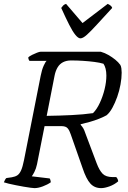

<svg xmlns="http://www.w3.org/2000/svg" viewBox="-28 -971 663 991"><path d="M150 0Q145 0 129.5 -2Q114 -4 94 -7.5Q74 -11 54 -15Q34 -19 17 -23Q0 -27 -8 -30Q-6 -36 -2 -43Q2 -50 5 -52L33 -56Q51 -59 62 -66.5Q73 -74 81 -92Q89 -110 96 -145L182 -580Q188 -611 197.5 -632Q207 -653 213 -657H124Q121 -661 119.5 -665.5Q118 -670 118 -675Q124 -681 137 -687.5Q150 -694 163 -699Q176 -704 182 -704H492Q513 -698 532 -687Q551 -676 567 -663Q583 -650 593 -636Q597 -629 598.5 -618Q600 -607 600 -596Q600 -568 594 -535Q588 -502 577 -471Q566 -440 552 -414.5Q538 -389 522 -376Q508 -368 484.5 -358.5Q461 -349 436 -342Q411 -335 389 -330L388 -327Q397 -317 402 -308.5Q407 -300 413 -282L471 -128Q485 -91 502 -74Q519 -57 554 -57H572Q577 -52 579.5 -45.5Q582 -39 582 -35Q562 -18 537 -9Q512 0 494 0Q460 0 438.5 -23.5Q417 -47 398 -104L337 -278Q331 -297 321.5 -308.5Q312 -320 289 -320H202L163 -123Q158 -100 149.5 -83.5Q141 -67 136 -61L228 -50Q230 -49 232 -42Q234 -35 234 -30Q217 -18 193 -9Q169 0 150 0ZM213 -373Q281 -374 342 -377Q403 -380 452 -387Q472 -407 487.5 -440.5Q503 -474 512 -511Q521 -548 521 -581Q521 -601 517 -616.5Q513 -632 506 -642Q486 -648 458.5 -651.5Q431 -655 400.5 -657Q370 -659 339 -659Q315 -659 297.5 -650Q280 -641 269.5 -623.5Q259 -606 254 -582ZM387 -773Q376 -773 361.5 -790.5Q347 -808 329 -843.5Q311 -879 288 -930Q293 -937 298 -942.5Q303 -948 313 -951L398 -852L528 -951Q537 -947 543.5 -941.5Q550 -936 551 -930Q505 -880 473 -845Q441 -810 420.5 -791.5Q400 -773 387 -773Z"/></svg>

Font: Texturina 12pt ExtraLight
Style: Italic
Weight: 250
Italic angle: -11°
Designer: Guillermo Torres Carreño
Foundry: Omnibus-Type
Version: Version 1.002